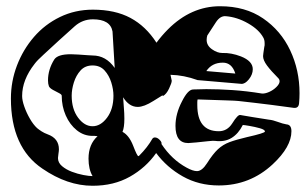

<svg xmlns="http://www.w3.org/2000/svg" viewBox="-20 -584 981 616"><path d="M277 12Q196 12 116 -43Q15 -111 15 -268Q15 -323 34.5 -374Q54 -425 89 -465.5Q124 -506 172.5 -529.5Q221 -553 278 -553Q349 -553 398.5 -526.5Q448 -500 482 -447Q499 -470 519 -490Q593 -564 686 -564Q767 -564 824 -525Q881 -486 911 -422.5Q941 -359 941 -285Q941 -269 939.5 -252.5Q938 -236 922 -238Q842 -249 797.5 -254Q753 -259 745 -260Q737 -261 704 -262Q671 -263 614 -265Q613 -261 613 -256Q613 -251 613 -247Q613 -163 682 -163Q709 -163 725 -188Q743 -217 751 -215Q767 -212 789.5 -208.5Q812 -205 843 -200Q855 -199 871 -193Q887 -187 899 -185Q915 -184 915 -163Q915 -113 855 -57Q782 11 682 11Q618 11 566.5 -18Q515 -47 481 -93Q448 -46 396.5 -17Q345 12 277 12ZM612 -35Q628 -35 644 -60Q663 -90 679 -105Q695 -120 716.5 -128Q738 -136 772 -144Q830 -157 830 -162Q830 -168 814 -172.5Q798 -177 780.5 -180Q763 -183 759 -183Q745 -155 723 -141.5Q701 -128 670 -132Q666 -133 647.5 -131Q629 -129 609.5 -127Q590 -125 584 -125Q543 -125 543 -180Q543 -219 564 -259Q583 -297 600 -297Q610 -297 621 -297.5Q632 -298 642 -298Q681 -298 726 -295Q771 -292 820 -284Q830 -283 843.5 -289Q857 -295 867 -305Q877 -315 877 -323Q877 -329 873 -333Q849 -357 836.5 -374Q824 -391 824 -404Q824 -406 825 -413.5Q826 -421 828 -434Q829 -437 829 -440Q829 -443 829 -445Q829 -456 825 -463Q811 -489 776 -509Q741 -529 705 -532Q687 -534 673 -513Q659 -492 645 -470Q644 -466 643.5 -463Q643 -460 643 -456Q643 -438 660 -426Q677 -414 693 -414Q722 -415 753 -403Q791 -388 791 -362Q791 -345 778.5 -329.5Q766 -314 754 -315L614 -327Q570 -343 527 -344L531 -325Q531 -318 522.5 -300Q514 -282 503 -276Q502 -276 502 -277Q502 -278 501 -278Q501 -278 472 -260Q442 -241 422 -241Q394 -241 375 -272Q376 -255 377.5 -237.5Q379 -220 379 -203Q379 -175 373 -161Q394 -150 407 -117Q420 -83 424 -83Q425 -83 427 -85Q453 -111 469 -139Q472 -143 477 -143Q485 -143 492.5 -135Q500 -127 498 -122Q531 -72 579 -46Q599 -35 612 -35ZM277 -19Q264 -41 264 -75Q264 -121 293 -147Q288 -148 284 -148Q280 -148 277 -148Q249 -148 226.5 -166Q204 -184 191 -213.5Q178 -243 178 -277Q178 -281 169 -285.5Q160 -290 150 -295.5Q140 -301 137 -307Q134 -315 134 -326Q134 -361 154 -393Q165 -410 207 -410Q217 -410 231.5 -409Q246 -408 259.5 -407Q273 -406 277 -406Q320 -406 348 -366Q346 -395 344.5 -424.5Q343 -454 341 -483Q334 -522 278 -522Q245 -522 220 -500Q195 -478 170 -455Q140 -427 119.5 -408.5Q99 -390 91 -379Q51 -328 51 -276Q51 -262 58 -242Q65 -222 76 -203Q87 -184 99 -173Q105 -168 113.5 -162.5Q122 -157 133 -153Q169 -140 169 -105Q169 -100 167.5 -90.5Q166 -81 166 -77Q166 -62 179 -51Q192 -40 210.5 -33Q229 -26 247.5 -22.5Q266 -19 277 -19ZM735 -348Q724 -383 695 -383Q660 -383 642 -356ZM277 -179Q303 -179 323.5 -206.5Q344 -234 344 -277Q344 -297 337 -319.5Q330 -342 315.5 -358Q301 -374 277 -374Q253 -374 238.5 -358Q224 -342 217 -319.5Q210 -297 210 -277Q210 -234 230.5 -206.5Q251 -179 277 -179Z"/></svg>

Font: Moo Lah Lah
Style: Regular
Weight: 400
Designer: Robert E. Leuschke
Foundry: Robert E. Leuschke
Version: Version 1.010; ttfautohint (v1.8.3)